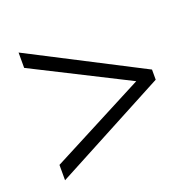

<svg xmlns="http://www.w3.org/2000/svg" viewBox="-87 -668 635 623"><g transform="rotate(-20 230.5 -356.5)"><path d="M37 -189 364 -359 37 -524V-577L425 -377V-342L37 -136Z"/></g></svg>

Font: Noto Sans Georgian Condensed Light
Style: Regular
Weight: 300
Width: 3
Designer: Monotype Design Team, Akaki Razmadze
Foundry: Google LLC
Version: Version 2.005; ttfautohint (v1.8.4.7-5d5b)